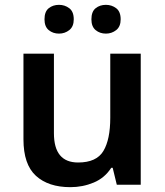

<svg xmlns="http://www.w3.org/2000/svg" viewBox="-20 -764 682 794"><path d="M562 -542V0H463L446 -70H440Q413 -28 367.5 -9Q322 10 271 10Q180 10 128.5 -37Q77 -84 77 -188V-542H203V-213Q203 -92 303 -92Q379 -92 407.5 -139.5Q436 -187 436 -277V-542ZM164 -684Q164 -716 181.5 -730Q199 -744 224 -744Q248 -744 266.5 -730Q285 -716 285 -684Q285 -654 266.5 -639.5Q248 -625 224 -625Q199 -625 181.5 -639.5Q164 -654 164 -684ZM358 -684Q358 -716 375.5 -730Q393 -744 418 -744Q442 -744 460.5 -730Q479 -716 479 -684Q479 -654 460.5 -639.5Q442 -625 418 -625Q393 -625 375.5 -639.5Q358 -654 358 -684Z"/></svg>

Font: Noto Sans Gujarati UI SemiBold
Style: Regular
Weight: 600
Designer: Jelle Bosma - Monotype Design Team, Universal Thirst
Foundry: Monotype Imaging Inc.
Version: Version 2.106; ttfautohint (v1.8.4.7-5d5b)